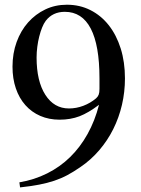

<svg xmlns="http://www.w3.org/2000/svg" viewBox="-20 -773 598 817"><path d="M62.5 2.9Q126 -7.8 180.7 -35.2Q235.4 -62.5 278.3 -104.5Q321.3 -146.5 352.5 -202.6Q383.8 -258.8 401.4 -327.1Q356.4 -293 318.4 -278.3Q280.3 -263.7 233.4 -263.7Q188.5 -263.7 151.4 -279.8Q114.3 -295.9 87.9 -325.7Q61.5 -355.5 47.4 -397Q33.2 -438.5 33.2 -489.3Q33.2 -545.9 50.8 -594.2Q68.4 -642.6 99.6 -677.7Q130.9 -712.9 172.9 -732.9Q214.8 -752.9 264.6 -752.9Q319.3 -752.9 364.7 -730Q410.2 -707 442.9 -665.5Q475.6 -624 493.7 -566.4Q511.7 -508.8 511.7 -439.5Q511.7 -381.8 499 -327.1Q486.3 -272.5 461.9 -223.6Q437.5 -174.8 401.9 -133.3Q366.2 -91.8 321.3 -61.5Q293 -42 266.6 -27.8Q240.2 -13.7 210.9 -3.9Q181.6 5.9 146.5 12.7Q111.3 19.5 65.4 24.4ZM403.3 -439.5Q403.3 -580.1 366.2 -651.4Q329.1 -722.7 255.9 -722.7Q204.1 -722.7 174.8 -684.6Q166 -672.9 159.2 -655.8Q152.3 -638.7 147 -617.7Q141.6 -596.7 138.7 -573.7Q135.7 -550.8 135.7 -528.3Q135.7 -427.7 172.9 -369.6Q210 -311.5 273.4 -311.5Q304.7 -311.5 334.5 -322.8Q364.3 -334 388.7 -354.5Q396.5 -361.3 399.9 -370.1Q403.3 -378.9 403.3 -394.5Z"/></svg>

Font: Jomolhari
Style: Regular
Weight: 400
Designer: Christopher J. Fynn
Foundry: Christopher  J.  Fynn (Karma Drubgy¸ Tenzin).
Version: Version alpha 0.003c 2006